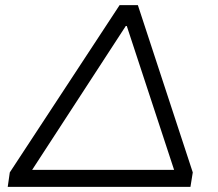

<svg xmlns="http://www.w3.org/2000/svg" viewBox="-20 -725 846 745"><path d="M10 0 18 -56 444 -705H515L728 -56L719 0ZM468 -624 84 -34V-66H669L666 -34L472 -624Z"/></svg>

Font: Nunito Sans 7pt Expanded Light
Style: Italic
Weight: 300
Width: 7
Italic angle: -9°
Designer: Vernon Adams
Foundry: Vernon Adams
Version: Version 3.101;gftools[0.9.27]